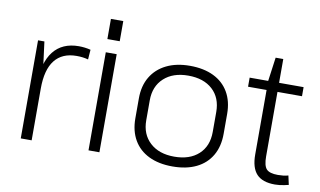

<svg xmlns="http://www.w3.org/2000/svg" viewBox="-74 -878 1736 1041"><g transform="rotate(10 793.5 -358.0)"><path d="M90 -540H125L150 -346V0H90ZM126 -305Q126 -424 174.5 -485.5Q223 -547 314 -547Q330 -547 346.5 -545Q363 -543 379 -539L375 -485Q346 -493 311 -493Q232 -493 191 -441Q150 -389 150 -285Z M523 -540V0H463V-540ZM527 -723V-612H459V-723Z M926 7Q850 7 795.5 -19.5Q741 -46 712 -96Q683 -146 683 -215V-325Q683 -394 712.5 -443.5Q742 -493 796.5 -520Q851 -547 926 -547Q1002 -547 1056.5 -520.5Q1111 -494 1140 -444Q1169 -394 1169 -325V-215Q1169 -146 1140 -96Q1111 -46 1056.5 -19.5Q1002 7 926 7ZM926 -47Q1011 -47 1060 -92Q1109 -137 1109 -215V-325Q1109 -403 1060 -448Q1011 -493 926 -493Q842 -493 792.5 -447.5Q743 -402 743 -325V-215Q743 -138 792.5 -92.5Q842 -47 926 -47Z M1490 7Q1421 7 1389 -27.5Q1357 -62 1357 -135V-540L1375 -671H1417V-135Q1417 -84 1434 -65.5Q1451 -47 1497 -47Q1511 -47 1525.5 -48.5Q1540 -50 1554 -54L1565 -4Q1553 -1 1540.5 1.5Q1528 4 1515 5.5Q1502 7 1490 7ZM1255 -540H1552V-490H1255Z"/></g></svg>

Font: Pathway Extreme 8pt Thin
Style: Regular
Weight: 100
Version: Version 1.001;gftools[0.9.26]